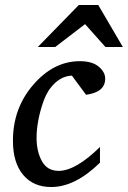

<svg xmlns="http://www.w3.org/2000/svg" viewBox="-20 -740 514 772"><path d="M403 -424Q403 -369 326 -359L269 -436Q231 -434 201.5 -406.5Q172 -379 157 -338.5Q142 -298 134.5 -259Q127 -220 127 -186Q127 -131 148.5 -92Q170 -53 216 -53Q284 -53 382 -149V-86Q282 12 186 12Q114 12 73 -37Q32 -86 32 -174Q32 -305 114 -399.5Q196 -494 301 -494Q351 -494 377 -472Q403 -450 403 -424ZM474 -551H404L322 -643L202 -551H132L297 -720H375Z"/></svg>

Font: Veleka
Style: Italic
Weight: 400
Italic angle: -12°
Designer: Stefan Peev, Context Ltd, 2016; SIL International, 1997-2014.
Foundry: Stefan Peev, Context Ltd, 2016
Version: Version 1.000